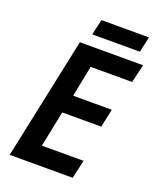

<svg xmlns="http://www.w3.org/2000/svg" viewBox="-158 -962 865 1056"><g transform="rotate(20 275.0 -434.5)"><path d="M29 0 180 -714H550L525 -607H282L246 -425H472L449 -318H221L178 -108H422L398 0ZM229 -778 250 -869H528L508 -778Z"/></g></svg>

Font: Noto Sans Display SemiBold
Style: Italic
Weight: 600
Italic angle: -12°
Designer: Monotype Design Team
Foundry: Monotype Imaging Inc.
Version: Version 2.003